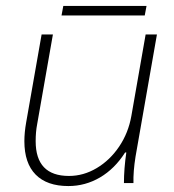

<svg xmlns="http://www.w3.org/2000/svg" viewBox="-20 -616 586 646"><path d="M62 -141Q62 -170 68 -204L120 -500H158L105 -198Q100 -172 100 -141Q100 -24 212 -24Q261 -24 305.5 -50.5Q350 -77 381 -123Q412 -169 422 -226L470 -500H508L436 -89Q428 -39 429 0H397Q397 -48 405 -103H401Q366 -48 316.5 -19Q267 10 210 10Q138 10 100 -28.5Q62 -67 62 -141ZM193 -596H473L467 -564H187Z"/></svg>

Font: Sarabun Thin
Style: Italic
Weight: 250
Italic angle: -10°
Designer: Suppakit Chalermlarp | Katatrad Co.,Ltd.
Foundry: Cadson Demak Co.,Ltd.
Version: Version 1.000; ttfautohint (v1.6)